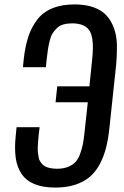

<svg xmlns="http://www.w3.org/2000/svg" viewBox="-20 -848 558 866"><path d="M229.5 -2Q173.8 -2 135.7 -17.6Q97.7 -33.2 77.1 -64Q56.6 -94.7 50.8 -136.7Q47.9 -158.2 47.9 -182.6Q47.9 -206.5 50.8 -234.4L54.7 -274.4H158.7L154.8 -241.7Q152.8 -223.1 151.9 -212.2Q150.9 -201.2 150.4 -185.5Q149.9 -169.9 150.9 -160.6Q151.9 -151.4 154.1 -139.6Q156.2 -127.9 160.4 -121.1Q164.6 -114.3 171.1 -106.9Q177.7 -99.6 187 -95.7Q196.3 -91.8 209 -89.4Q221.7 -86.9 237.3 -86.9Q265.6 -86.9 286.4 -95.2Q307.1 -103.5 319.8 -116.7Q332.5 -129.9 341.1 -153.1Q349.6 -176.3 354 -199Q358.4 -221.7 361.8 -255.9L376 -386.7H230.5L238.3 -458.5H383.3L395.5 -578.6Q398.9 -608.9 398.9 -632.8Q399.4 -681.6 385.7 -706.1Q366.2 -742.2 306.2 -742.7Q283.7 -742.7 266.4 -737.8Q249 -732.9 237.3 -721.7Q225.6 -710.4 217.5 -698Q209.5 -685.5 204.3 -664.8Q199.2 -644 196.3 -625.7Q193.4 -607.4 190.4 -579.6L187 -544.9H83.5L86.9 -579.6Q93.3 -638.2 107.4 -681.4Q121.6 -724.6 147.5 -758.8Q173.3 -793 215.8 -810.5Q258.3 -828.1 316.4 -828.1Q366.7 -828.1 403.3 -814.7Q439.9 -801.3 461.2 -777.3Q482.4 -753.4 494.4 -720Q506.3 -686.5 507.3 -646.5Q507.3 -638.7 507.3 -630.4Q507.3 -597.7 504.4 -561L473.6 -271.5Q468.3 -220.2 458 -180.4Q447.8 -140.6 429.2 -106.2Q410.6 -71.8 384 -49.6Q357.4 -27.3 318.6 -14.6Q279.8 -2 229.5 -2Z"/></svg>

Font: Oswald
Style: Regular
Weight: 400
Designer: Vernon Adams
Foundry: Vernon Adams
Version: 3.0; ttfautohint (v0.94.23-7a4d-dirty) -l 8 -r 50 -G 200 -x 